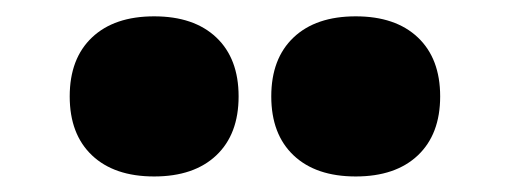

<svg xmlns="http://www.w3.org/2000/svg" viewBox="-20 -830 640 241"><path d="M67.5 -709Q67.5 -756.5 95.5 -783Q123.5 -809.5 173.5 -809.5Q223.5 -809.5 251.5 -783Q279.5 -756.5 279.5 -709Q279.5 -661.5 251.5 -635Q223.5 -608.5 173.5 -608.5Q123.5 -608.5 95.5 -635Q67.5 -661.5 67.5 -709ZM320.5 -709Q320.5 -756.5 348.5 -783Q376.5 -809.5 426.5 -809.5Q476.5 -809.5 504.5 -783Q532.5 -756.5 532.5 -709Q532.5 -661.5 504.5 -635Q476.5 -608.5 426.5 -608.5Q376.5 -608.5 348.5 -635Q320.5 -661.5 320.5 -709Z"/></svg>

Font: Encode Sans SemiCondensed Black
Style: Regular
Weight: 900
Width: 4
Designer: Multiple Designers
Foundry: Impallari Type
Version: Version 2.000